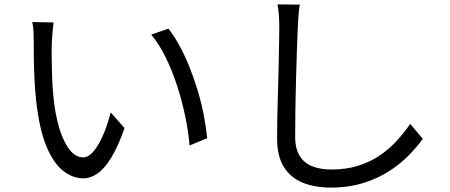

<svg xmlns="http://www.w3.org/2000/svg" viewBox="-20 -800 2040 871"><path d="M223 -698Q221 -686 219.5 -668Q218 -650 216.5 -632Q215 -614 215 -601Q214 -570 214.5 -530.5Q215 -491 216.5 -448.5Q218 -406 222 -364Q230 -281 249 -218.5Q268 -156 295.5 -121Q323 -86 358 -86Q377 -86 395 -103.5Q413 -121 429.5 -150.5Q446 -180 459.5 -216.5Q473 -253 482 -290L545 -219Q515 -134 484.5 -84.5Q454 -35 422.5 -13Q391 9 357 9Q310 9 266 -25.5Q222 -60 190 -137.5Q158 -215 144 -344Q139 -388 136.5 -439Q134 -490 133.5 -536Q133 -582 133 -611Q133 -628 132 -655Q131 -682 126 -700ZM744 -670Q771 -636 795.5 -590.5Q820 -545 840.5 -493.5Q861 -442 877.5 -387Q894 -332 904.5 -277.5Q915 -223 920 -173L840 -140Q834 -208 819 -278.5Q804 -349 782 -415.5Q760 -482 731 -541Q702 -600 666 -643Z M1340 -779Q1336 -754 1334 -728.5Q1332 -703 1331 -678Q1329 -636 1327 -574Q1325 -512 1323 -442.5Q1321 -373 1320 -304Q1319 -235 1319 -180Q1319 -125 1340 -92Q1361 -59 1398 -45Q1435 -31 1483 -31Q1551 -31 1606 -48.5Q1661 -66 1704 -95.5Q1747 -125 1780.5 -162Q1814 -199 1841 -238L1898 -170Q1872 -134 1834.5 -95.5Q1797 -57 1746 -24Q1695 9 1628.5 30Q1562 51 1480 51Q1409 51 1354 29Q1299 7 1268 -42Q1237 -91 1237 -172Q1237 -217 1238 -271.5Q1239 -326 1241 -384Q1243 -442 1244 -497.5Q1245 -553 1246 -600Q1247 -647 1247 -678Q1247 -706 1245 -732Q1243 -758 1239 -780Z"/></svg>

Font: Noto Sans JP Thin
Style: Regular
Weight: 400
Version: Version 2.004-H2;hotconv 1.0.118;makeotfexe 2.5.65603